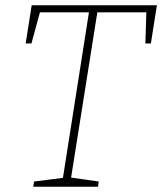

<svg xmlns="http://www.w3.org/2000/svg" viewBox="-20 -713 619 733"><path d="M107 0 110 -20 229 -35 219 -26 321 -675 330 -666H123L135 -675L100 -547H78L101 -693H579L556 -547H535L539 -675L548 -666H342L353 -675L250 -26L245 -36L357 -20L354 0Z"/></svg>

Font: Bitter Thin ExtraLight
Style: Italic
Weight: 250
Italic angle: -9°
Version: Version 2.002